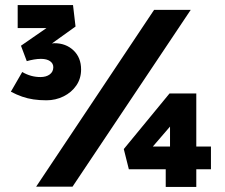

<svg xmlns="http://www.w3.org/2000/svg" viewBox="-20 -739 890 760"><path d="M23 -376 68 -454Q85 -444 103 -439Q121 -434 140 -434Q163 -434 177 -444.5Q191 -455 191 -473Q191 -488 178 -497Q165 -506 142 -506Q129 -506 114.5 -503.5Q100 -501 86 -497L63 -558L206 -657L214 -628H50V-719H269L279 -634L159 -548L153 -555Q163 -561 175.5 -564.5Q188 -568 195 -568Q241 -568 271 -539.5Q301 -511 301 -464Q301 -428 282 -400.5Q263 -373 231.5 -357.5Q200 -342 164 -342Q136 -342 112.5 -345.5Q89 -349 67.5 -356.5Q46 -364 23 -376ZM123 0 590 -700H735L267 0ZM757 -159H815V-69H757V1H636V-69H490L470 -149L651 -369H757ZM653 -159V-238L585 -159Z"/></svg>

Font: Mach
Style: Bold
Weight: 700
Version: Version 1.002